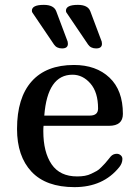

<svg xmlns="http://www.w3.org/2000/svg" viewBox="-20 -769 565 789"><path d="M114 -716Q111 -719 111 -725Q111 -749 160 -749Q201 -749 211 -723L258 -598Q259 -594 259 -589Q259 -570 235 -570Q213 -570 202 -586ZM254 -716Q251 -719 251 -725Q251 -749 300 -749Q341 -749 351 -723L398 -598Q399 -594 399 -589Q399 -570 375 -570Q353 -570 342 -586ZM435 -126Q445 -137 460 -137Q469 -137 476 -131Q483 -125 483 -116Q483 -98 470 -82Q404 0 286 0Q169 0 109.5 -63.5Q50 -127 50 -239Q50 -367 110 -434.5Q170 -502 284 -502Q375 -502 430 -450Q485 -398 485 -301Q485 -252 428 -252H159Q158 -244 158 -230Q158 -144 192 -94Q226 -44 297 -44Q314 -44 328.5 -46.5Q343 -49 356 -55.5Q369 -62 377.5 -66.5Q386 -71 396.5 -82Q407 -93 411 -97Q415 -101 424.5 -113Q434 -125 435 -126ZM278 -462Q175 -462 162 -294H349Q383 -294 383 -323Q383 -390 351.5 -426Q320 -462 278 -462Z"/></svg>

Font: Marmelad
Style: Regular
Weight: 400
Designer: Manvel Shmavonyan
Foundry: Cyreal
Version: Version 1.001;PS 001.001;hotconv 1.0.88;makeotf.lib2.5.64775